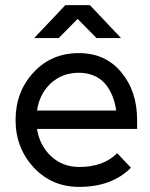

<svg xmlns="http://www.w3.org/2000/svg" viewBox="-20 -720 587 752"><path d="M114 -571H210L284 -646L358 -571H454L332 -700H236ZM517 -215V-250Q517 -363 455 -437Q393 -512 289 -512Q181 -512 111 -436Q41 -360 41 -250Q41 -141 112 -64Q183 12 290 12Q418 12 493 -63L439 -120Q385 -66 290 -66Q225 -66 179 -109Q157 -130 143.5 -156.5Q130 -183 125 -215ZM288 -435Q352 -435 390 -394Q426 -353 435 -287H125Q134 -350 177 -392Q223 -435 288 -435Z"/></svg>

Font: Unageo
Style: Regular
Weight: 400
Designer: Richard Sepsi
Foundry: Richard Sepsi
Version: Version 2.000